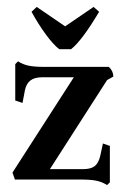

<svg xmlns="http://www.w3.org/2000/svg" viewBox="-20 -518 362 554"><path d="M220 -30Q242 -30 253 -38.5Q264 -47 269 -67L277 -104L297 -97V8L289 16Q275 7 258.5 3.5Q242 0 212 0H23L16 -20L193 -295H101Q80 -295 68 -286Q56 -277 52 -258L45 -221L24 -228V-333L32 -341Q46 -332 62.5 -328.5Q79 -325 110 -325H294Q307 -313 307 -297L289 -287L124 -30ZM266 -484Q216 -400 185 -376H151Q134 -389 112 -419Q90 -449 71 -484L86 -498L168 -442L250 -498Z"/></svg>

Font: Katibeh
Style: Regular
Weight: 400
Designer: Arabic design by Kourosh Beigpour, Latin design by Eduardo Tunni, engineering by Lasse Fister
Version: Version 1.0010g